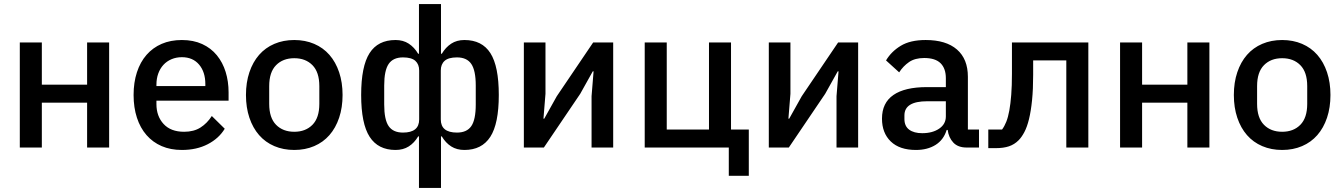

<svg xmlns="http://www.w3.org/2000/svg" viewBox="-20 -730 6646 950"><path d="M78 -520H187V-311H411V-520H520V0H411V-222H187V0H78Z M880 12Q824 12 780 -7Q736 -26 705 -61.5Q674 -97 657.5 -147.5Q641 -198 641 -260Q641 -322 657.5 -372.5Q674 -423 705 -458.5Q736 -494 780 -513Q824 -532 880 -532Q937 -532 980.5 -512Q1024 -492 1053 -456.5Q1082 -421 1096.5 -374Q1111 -327 1111 -273V-232H754V-215Q754 -155 789.5 -116.5Q825 -78 891 -78Q939 -78 972 -99Q1005 -120 1028 -156L1092 -93Q1063 -45 1008 -16.5Q953 12 880 12ZM880 -447Q852 -447 828.5 -437Q805 -427 788.5 -409Q772 -391 763 -366Q754 -341 754 -311V-304H996V-314Q996 -374 965 -410.5Q934 -447 880 -447Z M1436 12Q1382 12 1337.5 -7Q1293 -26 1262 -61.5Q1231 -97 1214 -147.5Q1197 -198 1197 -260Q1197 -322 1214 -372.5Q1231 -423 1262 -458.5Q1293 -494 1337.5 -513Q1382 -532 1436 -532Q1490 -532 1534.5 -513Q1579 -494 1610 -458.5Q1641 -423 1658 -372.5Q1675 -322 1675 -260Q1675 -198 1658 -147.5Q1641 -97 1610 -61.5Q1579 -26 1534.5 -7Q1490 12 1436 12ZM1436 -78Q1492 -78 1526 -112.5Q1560 -147 1560 -216V-304Q1560 -373 1526 -407.5Q1492 -442 1436 -442Q1380 -442 1346 -407.5Q1312 -373 1312 -304V-216Q1312 -147 1346 -112.5Q1380 -78 1436 -78Z M2053 -55H2049Q2030 -23 2002.5 -5.5Q1975 12 1937 12Q1851 12 1809 -53Q1767 -118 1767 -260Q1767 -402 1808.5 -467Q1850 -532 1937 -532Q1975 -532 2002.5 -514Q2030 -496 2049 -464H2053V-710H2162V-464H2166Q2185 -496 2212.5 -514Q2240 -532 2278 -532Q2365 -532 2406.5 -467Q2448 -402 2448 -260Q2448 -118 2406 -53Q2364 12 2278 12Q2240 12 2212.5 -5.5Q2185 -23 2166 -55H2162V200H2053ZM1974 -74Q2054 -74 2054 -139V-381Q2054 -412 2035 -429Q2016 -446 1974 -446Q1925 -446 1903 -413.5Q1881 -381 1881 -307V-213Q1881 -138 1903 -106Q1925 -74 1974 -74ZM2241 -74Q2290 -74 2312 -106Q2334 -138 2334 -213V-307Q2334 -381 2312 -413.5Q2290 -446 2241 -446Q2199 -446 2180 -429Q2161 -412 2161 -381V-139Q2161 -74 2241 -74Z M2572 -520H2679V-266L2669 -143H2673L2735 -254L2915 -520H3014V0H2907V-254L2917 -377H2913L2851 -266L2671 0H2572Z M3586 0H3170V-520H3279V-89H3488V-520H3597V-89H3685V140H3586Z M3784 -520H3891V-266L3881 -143H3885L3947 -254L4127 -520H4226V0H4119V-254L4129 -377H4125L4063 -266L3883 0H3784Z M4763 0Q4720 0 4697 -24.5Q4674 -49 4669 -87H4664Q4649 -38 4609 -13Q4569 12 4512 12Q4431 12 4387.5 -30Q4344 -72 4344 -143Q4344 -221 4400.5 -260Q4457 -299 4566 -299H4660V-343Q4660 -391 4634 -417Q4608 -443 4553 -443Q4507 -443 4478 -423Q4449 -403 4429 -372L4364 -431Q4390 -475 4437 -503.5Q4484 -532 4560 -532Q4661 -532 4715 -485Q4769 -438 4769 -350V-89H4824V0ZM4543 -71Q4594 -71 4627 -93.5Q4660 -116 4660 -154V-229H4568Q4455 -229 4455 -159V-141Q4455 -106 4478.5 -88.5Q4502 -71 4543 -71Z M4870 -89H4938Q4950 -105 4959 -127.5Q4968 -150 4974 -183Q4980 -216 4983.5 -260.5Q4987 -305 4987 -365V-520H5365V0H5256V-431H5092V-360Q5092 -288 5086.5 -234Q5081 -180 5071.5 -141Q5062 -102 5048.5 -76.5Q5035 -51 5020 -36Q4999 -15 4972 -6Q4945 3 4907 3H4870Z M5522 -520H5631V-311H5855V-520H5964V0H5855V-222H5631V0H5522Z M6324 12Q6270 12 6225.5 -7Q6181 -26 6150 -61.5Q6119 -97 6102 -147.5Q6085 -198 6085 -260Q6085 -322 6102 -372.5Q6119 -423 6150 -458.5Q6181 -494 6225.5 -513Q6270 -532 6324 -532Q6378 -532 6422.5 -513Q6467 -494 6498 -458.5Q6529 -423 6546 -372.5Q6563 -322 6563 -260Q6563 -198 6546 -147.5Q6529 -97 6498 -61.5Q6467 -26 6422.5 -7Q6378 12 6324 12ZM6324 -78Q6380 -78 6414 -112.5Q6448 -147 6448 -216V-304Q6448 -373 6414 -407.5Q6380 -442 6324 -442Q6268 -442 6234 -407.5Q6200 -373 6200 -304V-216Q6200 -147 6234 -112.5Q6268 -78 6324 -78Z"/></svg>

Font: IBMPlexSans-Medium
Style: Regular
Weight: 500
Designer: Mike Abbink, Paul van der Laan, Pieter van Rosmalen
Foundry: Bold Monday
Version: Version 3.1